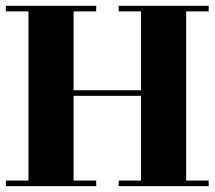

<svg xmlns="http://www.w3.org/2000/svg" viewBox="-20 -635 732 655"><path d="M0 0V-19H77.1V-596.2H0V-615.2H308.1V-596.2H231V-327.1H460.9V-596.2H384.8V-615.2H691.9V-596.2H615.2V-19H691.9V0H384.8V-19H460.9V-308.1H231V-19H308.1V0Z"/></svg>

Font: Hjet
Style: Regular
Weight: 400
Designer: T. Christopher White
Version: Version 1.2